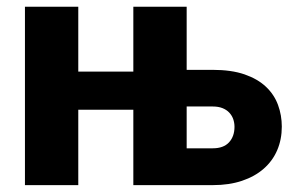

<svg xmlns="http://www.w3.org/2000/svg" viewBox="-20 -538 854 558"><path d="M598 -335Q652.5 -335 690.8 -321.8Q729 -308.5 753 -285.8Q777 -263 788 -233Q799 -203 799 -170Q799 -132.5 785.5 -101.2Q772 -70 746.2 -47.5Q720.5 -25 683.2 -12.5Q646 0 599 0H367.5V-219H207.5V0H52.5V-518.5H207.5V-330H367.5V-518.5H522.5V-335ZM598.5 -107Q629.5 -107 645.5 -124.2Q661.5 -141.5 661.5 -169.5Q661.5 -181 657.8 -191.8Q654 -202.5 646.2 -210.8Q638.5 -219 626.5 -223.8Q614.5 -228.5 598.5 -228.5H522.5V-107Z"/></svg>

Font: Lato
Style: Regular
Weight: 900
Designer: Lukasz Dziedzic with Adam Twardoch and Botio Nikoltchev
Foundry: tyPoland Lukasz Dziedzic
Version: Version 2.010; 2014-09-01; http://www.latofonts.com/; ttfaut